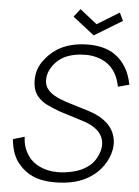

<svg xmlns="http://www.w3.org/2000/svg" viewBox="-63 -1006 777 1070"><g transform="rotate(5 325.5 -471.0)"><path d="M308.5 -913.5 343.5 -958.5 439.5 -882.5 563.5 -958.5 584.5 -913.5 429 -819ZM588.5 -546Q572 -633.5 512.5 -674Q490 -689.5 459 -698.5Q428 -707.5 396 -707.5Q326.5 -707.5 275 -682.5Q258.5 -674 244.2 -662Q230 -650 218.8 -635.8Q207.5 -621.5 199.5 -605.5Q191.5 -589.5 188.5 -573Q184.5 -550.5 188.5 -530Q192.5 -509.5 206.5 -494Q231.5 -462.5 306 -437.5L434.5 -398Q516 -373 556 -326Q578.5 -300.5 587.8 -266Q597 -231.5 590.5 -195Q582 -147.5 552.5 -104.5Q523.5 -62 480 -34.5Q404.5 15.5 282.5 15.5Q210.5 15.5 160 -7.2Q109.5 -30 72 -79Q54 -104.5 43.8 -137.8Q33.5 -171 31.5 -204L95 -223Q96 -208 98 -194.8Q100 -181.5 104 -168.8Q108 -156 114 -143.5Q120 -131 129 -117.5Q153 -82.5 196.8 -62.5Q240.5 -42.5 295 -42.5Q336.5 -42.5 379.5 -53Q423.5 -63.5 453 -83.5Q483.5 -102 502.2 -131.8Q521 -161.5 527 -193.5Q535.5 -245.5 505 -282.5Q475.5 -318.5 408.5 -339.5L279 -380Q257 -388 238.8 -395.8Q220.5 -403.5 206 -410.5Q191.5 -417.5 178.5 -427.2Q165.5 -437 154 -449Q133 -473 126.5 -506.5Q120 -540 126 -576Q134 -624 170.5 -667Q206.5 -710.5 255 -734.5Q319.5 -765.5 405 -765.5Q448.5 -765.5 486.2 -755.8Q524 -746 553 -726Q630.5 -672 651 -562.5Z"/></g></svg>

Font: Russisch Sans Light
Style: Italic
Weight: 300
Italic angle: -10°
Designer: Michael Sharanda (font) & Cristiano Sobral (main changes)
Foundry: Michael Sharanda
Version: Version 2.00;September 8, 2020;FontCreator 13.0.0.2681 64-bi